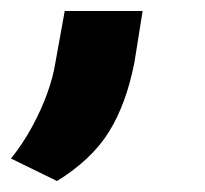

<svg xmlns="http://www.w3.org/2000/svg" viewBox="-60 -165 373 350"><path d="M44 165 -40 124Q-19 98 -2 67Q15 36 26 5.5Q37 -25 41 -51L58 -145H200L185 -51Q170 25 138.5 75.5Q107 126 44 165Z"/></svg>

Font: Gantari ExtraBold
Style: Italic
Weight: 800
Italic angle: -10°
Designer: Anugrah Pasau
Foundry: Lafontype
Version: Version 1.000